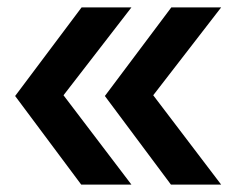

<svg xmlns="http://www.w3.org/2000/svg" viewBox="-20 -540 640 520"><path d="M443 -40 264 -280 444 -520H579L395 -282L579 -40ZM200 -40 21 -280 201 -520H336L152 -282L336 -40Z"/></svg>

Font: Tiny
Style: Bold
Weight: 700
Monospace: yes
Designer: Philipp Nurullin, Konstantin Bulenkov
Foundry: JetBrains
Version: Version 2.251; ttfautohint (v1.8.4.7-5d5b)